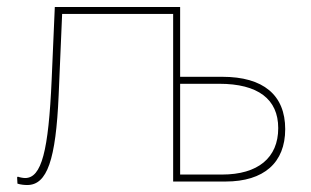

<svg xmlns="http://www.w3.org/2000/svg" viewBox="-20 -520 892 550"><path d="M608 -280C719 -280 777 -236 777 -153C777 -68 719 -20 616 -20H496V-280ZM626 0C736 0 797 -54 797 -150C797 -248 734 -300 617 -300H496V-500H137L128 -292C119 -87 99 -10 52 -10C46 -10 36 -12 31 -14L29 -12L30 6C39 9 50 10 58 10C115 10 140 -62 148 -247L158 -480H476V0Z"/></svg>

Font: Perun Thin
Style: Regular
Weight: 100
Foundry: Copyright (c) Stefan Peev, Context Ltd, 2016
Version: Version 1.089